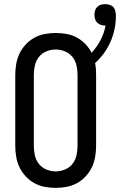

<svg xmlns="http://www.w3.org/2000/svg" viewBox="-20 -903 582 931"><path d="M250 8Q223 8 196.5 3Q170 -2 146.5 -15Q123 -28 104.5 -48Q86 -68 74.5 -92Q63 -116 58.5 -143Q54 -170 54 -196V-539Q54 -565 58.5 -592Q63 -619 74.5 -643Q86 -667 104.5 -687Q123 -707 146.5 -720Q170 -733 196.5 -738Q223 -743 250 -743Q276 -743 302 -738.5Q328 -734 351.5 -721.5Q375 -709 393.5 -690Q412 -671 424 -647Q450 -675 467.5 -708.5Q485 -742 492 -779H489Q479 -779 469 -782.5Q459 -786 451.5 -793Q444 -800 441 -810.5Q438 -821 438 -831Q438 -842 441 -852Q444 -862 451.5 -869.5Q459 -877 469 -880Q479 -883 490 -883Q501 -883 512 -879.5Q523 -876 530 -868Q537 -860 539.5 -848.5Q542 -837 542 -826Q542 -794 535.5 -762.5Q529 -731 516 -701Q503 -671 484 -645Q465 -619 441 -597Q444 -583 445 -568Q446 -553 446 -539V-196Q446 -170 441.5 -143Q437 -116 425.5 -92Q414 -68 395.5 -48Q377 -28 353.5 -15Q330 -2 303.5 3Q277 8 250 8ZM250 -72Q273 -72 295 -81Q317 -90 331.5 -108.5Q346 -127 351 -150Q356 -173 356 -196V-539Q356 -562 351 -585Q346 -608 331.5 -626.5Q317 -645 295 -654Q273 -663 250 -663Q227 -663 205 -654Q183 -645 168.5 -626.5Q154 -608 149 -585Q144 -562 144 -539V-196Q144 -173 149 -150Q154 -127 168.5 -108.5Q183 -90 205 -81Q227 -72 250 -72Z"/></svg>

Font: Iosevka Curly Medium
Style: Regular
Weight: 500
Monospace: yes
Designer: Belleve Invis
Foundry: Belleve Invis
Version: Version 22.1.2; ttfautohint (v1.8.4)